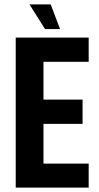

<svg xmlns="http://www.w3.org/2000/svg" viewBox="-20 -859 454 879"><path d="M52 -687H386V-576H179V-403H358V-292H179V-110H386V0H52ZM115 -839H212L255 -726H186Z"/></svg>

Font: Khand ExtraBold
Style: Regular
Weight: 800
Designer: Sanchit Sawaria and Jyotish Sonowal (Devanagari), Satya Rajpurohit (Latin)
Foundry: Indian Type Foundry
Version: Version 2.000;PS 1.0;hotconv 1.0.79;makeotf.lib2.5.61930